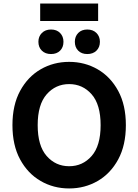

<svg xmlns="http://www.w3.org/2000/svg" viewBox="-20 -1049 778 1080"><path d="M50 -345Q50 -458 93 -537.5Q136 -617 208.5 -659Q281 -701 369 -701Q457 -701 529.5 -659Q602 -617 645 -537.5Q688 -458 688 -345Q688 -232 645 -152.5Q602 -73 529.5 -31Q457 11 369 11Q281 11 208.5 -31Q136 -73 93 -152.5Q50 -232 50 -345ZM192 -345Q192 -229 242.5 -171.5Q293 -114 369 -114Q445 -114 495.5 -171.5Q546 -229 546 -345Q546 -461 495.5 -518.5Q445 -576 369 -576Q293 -576 242.5 -518.5Q192 -461 192 -345ZM196 -814Q196 -844 215.5 -863.5Q235 -883 267 -883Q299 -883 318 -863.5Q337 -844 337 -814Q337 -783 318 -764Q299 -745 267 -745Q235 -745 215.5 -764Q196 -783 196 -814ZM401 -814Q401 -844 420 -863.5Q439 -883 471 -883Q503 -883 522.5 -863.5Q542 -844 542 -814Q542 -783 522.5 -764Q503 -745 471 -745Q439 -745 420 -764Q401 -783 401 -814ZM206 -931V-1029H532V-931Z"/></svg>

Font: Radio Canada SemiBold
Style: Regular
Weight: 600
Designer: Charles Daoud, Etienne Aubert Bonn, Alexandre Saumier Demers, Jacques Le Bailly
Foundry: Radio-Canada
Version: Version 2.104; ttfautohint (v1.8.4.7-5d5b);gftools[0.9.28.de